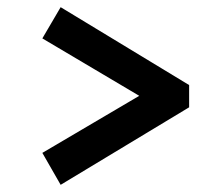

<svg xmlns="http://www.w3.org/2000/svg" viewBox="-20 -552 622 535"><path d="M149 -37 98 -126 368 -285 98 -445 149 -532 507 -315V-253Z"/></svg>

Font: Literata
Style: Bold
Weight: 700
Designer: Latin by Veronika Burian and Jose Scaglione. Greek by Irene Vlachou. Cyrillic by Vera Evstafieva.
Foundry: TypeTogether
Version: Version 3.103; ttfautohint (v1.8.4.7-5d5b);gftools[0.9.29]